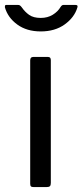

<svg xmlns="http://www.w3.org/2000/svg" viewBox="-46 -762 336 782"><path d="M161 -17Q161 -7 157 -3.5Q153 0 143 0H92Q83 0 80 -3Q77 -6 77 -14V-516Q77 -530 89 -530H150Q161 -530 161 -517ZM260 -742Q267 -742 269 -739.5Q271 -737 269 -731Q257 -691 217.5 -662.5Q178 -634 120 -634Q63 -634 24.5 -662Q-14 -690 -26 -732V-736Q-26 -742 -20 -742H26Q32 -742 35 -740Q38 -738 42 -733Q55 -714 72.5 -701.5Q90 -689 120 -689Q148 -689 169 -702Q190 -715 201 -734Q206 -742 213 -742Z"/></svg>

Font: Libre Franklin
Style: Regular
Weight: 400
Designer: Pablo Impallari, Rodrigo Fuenzalida
Foundry: Impallari Type
Version: Version 1.001; ttfautohint (v1.4.1)